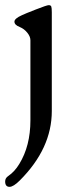

<svg xmlns="http://www.w3.org/2000/svg" viewBox="-25 -458 276 745"><path d="M93 -302Q93 -316 81 -331Q69 -346 52 -353Q31 -361 31 -374Q31 -386 60 -399Q70 -404 113.5 -421Q157 -438 164 -438Q172 -438 174 -432.5Q176 -427 176 -410V-27Q176 118 52 242Q27 267 12 267Q-5 267 -5 246Q-5 233 7 225Q32 208 50 178Q93 108 93 9Z"/></svg>

Font: EB Garamond 08
Style: Regular
Weight: 400
Version: Version 0.016 ; ttfautohint (v1.5)